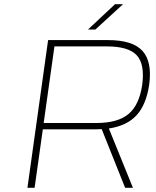

<svg xmlns="http://www.w3.org/2000/svg" viewBox="-20 -890 738 910"><path d="M573 0 462 -278Q453 -277 433 -277H183L144 0H110L208 -700H492Q609 -700 655.5 -648.5Q702 -597 687 -488Q673 -394 627.5 -344Q582 -294 496 -281L610 0ZM187 -307H436Q538 -307 589 -349.5Q640 -392 654 -488Q667 -585 628.5 -627.5Q590 -670 487 -670H238ZM397 -750 525 -870H563L432 -750Z"/></svg>

Font: Fivo Sans Thin
Style: Regular
Weight: 250
Foundry: Alexander Slobzheninov
Version: 1.0